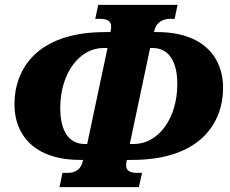

<svg xmlns="http://www.w3.org/2000/svg" viewBox="-20 -749 938 784"><path d="M223 15H547L560 -43H541C512 -43 495 -51 495 -74C495 -79 496 -86 497 -91L498 -96H519C800 -96 891 -249 891 -391C891 -513 812 -618 621 -618H609L610 -623C617 -656 643 -672 673 -672H693L705 -729H381L369 -672H388C417 -672 434 -664 434 -639C434 -635 433 -628 432 -623L431 -618H410C129 -618 39 -465 39 -323C39 -201 117 -96 308 -96H319L318 -91C312 -59 288 -43 256 -43H235ZM326 -161C264 -161 226 -210 226 -308C226 -452 306 -553 402 -553H419L336 -161ZM510 -161 593 -553H603C665 -553 704 -504 704 -406C704 -262 624 -161 527 -161Z"/></svg>

Font: Noto Serif Condensed Black
Style: Italic
Weight: 900
Width: 3
Italic angle: -12°
Designer: Monotype Design Team
Foundry: Monotype Imaging Inc.
Version: Version 2.013